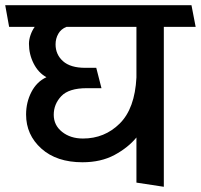

<svg xmlns="http://www.w3.org/2000/svg" viewBox="-31 -700 770 736"><path d="M492 0V-173Q460 -134 408 -106Q356 -78 285 -78Q186 -78 127.5 -130.5Q69 -183 69 -261Q69 -308 89.5 -347.5Q110 -387 147 -404Q116 -421 98 -456.5Q80 -492 80 -532Q80 -548 86 -565.5Q92 -583 102 -597H4L-11 -680H703L719 -597H597V16ZM175 -260Q175 -220 207 -194.5Q239 -169 287 -169Q370 -169 428 -226.5Q486 -284 492 -403V-597H224Q203 -589 192.5 -570.5Q182 -552 182 -530Q182 -491 210.5 -465.5Q239 -440 296 -440H338L358 -362H302Q233 -362 204 -331.5Q175 -301 175 -260Z"/></svg>

Font: Palanquin Medium
Style: Regular
Weight: 500
Designer: Pria Ravichandran
Version: Version 1.0.4